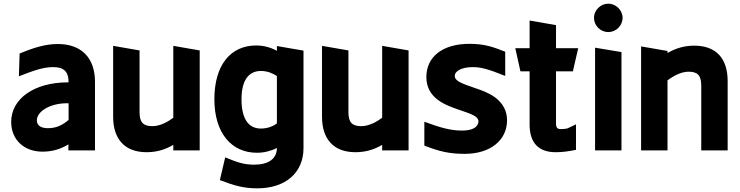

<svg xmlns="http://www.w3.org/2000/svg" viewBox="-20 -820 4033 1047"><path d="M212 7C263 7 310 -6 353 -33V0H498V-374C498 -508 420 -580 296 -580C228 -580 166 -561 87 -528L83 -404C166 -436 215 -454 270 -454C326 -454 354 -432 354 -371H351C168 -371 41 -283 41 -155C41 -59 110 7 212 7ZM181 -164C181 -211 250 -257 347 -257H354V-166C318 -135 284 -121 241 -121C214 -121 181 -129 181 -164Z M779 10C832 10 879 -3 925 -30V0H1069V-545L925 -570V-178C900 -159 856 -132 811 -132C761 -132 741 -153 741 -208V-545L597 -570V-183C597 -62 660 10 779 10Z M1383 207C1538 207 1635 121 1635 -12V-544L1490 -569V-543C1455 -562 1417 -572 1377 -572C1237 -572 1149 -465 1149 -279C1149 -96 1241 13 1381 13C1419 13 1456 4 1490 -13C1490 48 1441 78 1366 78C1308 78 1271 64 1208 38L1179 162C1254 191 1307 207 1383 207ZM1297 -279C1297 -375 1331 -433 1403 -433C1442 -433 1473 -417 1490 -405V-147C1473 -134 1442 -119 1403 -119C1334 -119 1297 -173 1297 -279Z M1918 10C1971 10 2018 -3 2064 -30V0H2208V-545L2064 -570V-178C2039 -159 1995 -132 1950 -132C1900 -132 1880 -153 1880 -208V-545L1736 -570V-183C1736 -62 1799 10 1918 10Z M2514 19C2655 19 2745 -56 2745 -164C2745 -215 2723 -256 2681 -288C2649 -312 2609 -327 2567 -341C2494 -366 2460 -379 2460 -406C2460 -433 2498 -454 2558 -454C2599 -454 2636 -446 2735 -406V-538C2669 -564 2622 -581 2540 -581C2393 -581 2305 -510 2305 -400C2305 -281 2414 -245 2487 -220C2556 -197 2589 -184 2589 -158C2589 -149 2585 -108 2499 -108C2438 -108 2384 -123 2294 -156V-26C2374 5 2428 19 2514 19Z M3010 10C3049 10 3082 5 3121 -3V-142L3075 -120C3070 -118 3053 -116 3040 -116C3021 -116 3012 -121 3012 -148V-431H3104L3133 -557H3012V-683L2868 -708V-557H2790L2818 -431H2868V-141C2868 -40 2918 10 3010 10Z M3225 0H3369V-536L3225 -560ZM3219 -723C3219 -680 3255 -645 3297 -645C3339 -645 3375 -680 3375 -723C3375 -764 3339 -800 3297 -800C3255 -800 3219 -764 3219 -723Z M3804 -353V0H3948V-378C3948 -498 3888 -571 3766 -571C3715 -571 3669 -559 3620 -531V-542L3476 -567V0H3620V-382C3662 -413 3701 -429 3735 -429C3785 -429 3804 -408 3804 -353Z"/></svg>

Font: All Genders v4
Style: Bold
Weight: 700
Designer: Rassam Alawdi
Foundry: Rassam Art
Version: Version 3.100;FEAKit 1.0